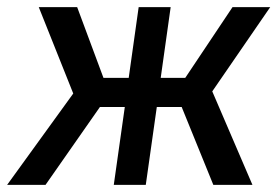

<svg xmlns="http://www.w3.org/2000/svg" viewBox="-37 -520 780 540"><path d="M474 -219H404L373 0H283L314 -219H244L91 0H-17L169 -257L72 -500H180L254 -301H325L353 -500H443L415 -301H484L617 -500H723L560 -263L673 0H563Z"/></svg>

Font: Retni Sans Medium
Style: Italic
Weight: 500
Italic angle: -8°
Designer: Vitaly Kuzmin
Foundry: ParaType Ltd.
Version: Version 1.00;June 10, 2019;FontCreator 11.5.0.2425 64-bit; t